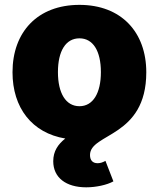

<svg xmlns="http://www.w3.org/2000/svg" viewBox="-20 -573 663 801"><path d="M311.5 -129.9C254.4 -129.9 221.7 -184.6 221.7 -272C221.7 -360.4 254.4 -413.1 311.5 -413.1C368.2 -413.1 400.9 -360.4 400.9 -272C400.9 -184.6 368.2 -129.9 311.5 -129.9ZM339.8 208.5C379.9 208.5 426.3 198.7 453.1 183.6L419.9 98.1C408.7 104.5 398.4 107.9 387.2 107.9C366.2 107.9 355.5 95.2 355.5 73.7C355.5 -18.6 590.3 1.5 590.3 -271.5C590.3 -439 485.8 -552.7 311.5 -552.7C136.2 -552.7 32.2 -439 32.2 -271.5C32.2 -123.5 113.3 -18.1 252.4 4.9C222.2 28.8 202.1 57.6 202.1 99.6C202.1 168 255.4 208.5 339.8 208.5Z"/></svg>

Font: Raveo ExtraBold
Style: Regular
Weight: 800
Designer: Jakub Foglar, Rasmus Andersson (Inter)
Foundry: Jakubfoglar.com
Version: Version 1.100;Glyphs 3.2.3 (3260)